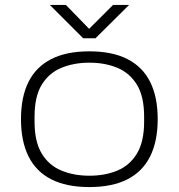

<svg xmlns="http://www.w3.org/2000/svg" viewBox="-20 -746 724 778"><path d="M342 12Q249 12 187.5 -19.5Q126 -51 95.5 -112.5Q65 -174 65 -263Q65 -353 95.5 -414Q126 -475 187.5 -506.5Q249 -538 342 -538Q435 -538 496.5 -506.5Q558 -475 588.5 -414Q619 -353 619 -263Q619 -174 588.5 -112.5Q558 -51 496.5 -19.5Q435 12 342 12ZM342 -34Q406 -34 456 -55Q506 -76 535 -124Q564 -172 564 -253V-273Q564 -355 535 -402.5Q506 -450 456 -471Q406 -492 342 -492Q279 -492 228.5 -471Q178 -450 149 -402.5Q120 -355 120 -273V-253Q120 -172 149 -124Q178 -76 228.5 -55Q279 -34 342 -34ZM182 -726H247L353 -617H329L438 -726H503L367 -591H317Z"/></svg>

Font: Archivo Expanded Thin
Style: Regular
Weight: 250
Width: 7
Designer: Hector Gatti
Foundry: Omnibus-Type
Version: Version 2.001